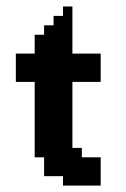

<svg xmlns="http://www.w3.org/2000/svg" viewBox="-20 -579 393 599"><path d="M29.4 -411.8H58.8V-382.4H29.4ZM58.8 -411.8H88.2V-382.4H58.8ZM88.2 -411.8H117.6V-382.4H88.2ZM117.6 -411.8H147.1V-382.4H117.6ZM147.1 -411.8H176.5V-382.4H147.1ZM176.5 -411.8H205.9V-382.4H176.5ZM205.9 -411.8H235.3V-382.4H205.9ZM235.3 -411.8H264.7V-382.4H235.3ZM264.7 -411.8H294.1V-382.4H264.7ZM264.7 -382.4H294.1V-352.9H264.7ZM264.7 -352.9H294.1V-323.5H264.7ZM235.3 -352.9H264.7V-323.5H235.3ZM205.9 -352.9H235.3V-323.5H205.9ZM176.5 -352.9H205.9V-323.5H176.5ZM147.1 -352.9H176.5V-323.5H147.1ZM117.6 -352.9H147.1V-323.5H117.6ZM88.2 -352.9H117.6V-323.5H88.2ZM58.8 -352.9H88.2V-323.5H58.8ZM58.8 -382.4H88.2V-352.9H58.8ZM29.4 -382.4H58.8V-352.9H29.4ZM29.4 -352.9H58.8V-323.5H29.4ZM88.2 -382.4H117.6V-352.9H88.2ZM117.6 -382.4H147.1V-352.9H117.6ZM147.1 -382.4H176.5V-352.9H147.1ZM176.5 -382.4H205.9V-352.9H176.5ZM205.9 -382.4H235.3V-352.9H205.9ZM235.3 -382.4H264.7V-352.9H235.3ZM88.2 -441.2H117.6V-411.8H88.2ZM117.6 -441.2H147.1V-411.8H117.6ZM147.1 -441.2H176.5V-411.8H147.1ZM176.5 -441.2H205.9V-411.8H176.5ZM147.1 -470.6H176.5V-441.2H147.1ZM117.6 -470.6H147.1V-441.2H117.6ZM176.5 -470.6H205.9V-441.2H176.5ZM176.5 -529.4H205.9V-500H176.5ZM176.5 -500H205.9V-470.6H176.5ZM147.1 -500H176.5V-470.6H147.1ZM176.5 -558.8H205.9V-529.4H176.5ZM147.1 -529.4H176.5V-500H147.1ZM117.6 -500H147.1V-470.6H117.6ZM88.2 -470.6H117.6V-441.2H88.2ZM88.2 -323.5H117.6V-294.1H88.2ZM88.2 -294.1H117.6V-264.7H88.2ZM88.2 -264.7H117.6V-235.3H88.2ZM88.2 -235.3H117.6V-205.9H88.2ZM117.6 -235.3H147.1V-205.9H117.6ZM117.6 -205.9H147.1V-176.5H117.6ZM147.1 -235.3H176.5V-205.9H147.1ZM147.1 -264.7H176.5V-235.3H147.1ZM176.5 -264.7H205.9V-235.3H176.5ZM176.5 -294.1H205.9V-264.7H176.5ZM147.1 -323.5H176.5V-294.1H147.1ZM117.6 -323.5H147.1V-294.1H117.6ZM117.6 -294.1H147.1V-264.7H117.6ZM117.6 -264.7H147.1V-235.3H117.6ZM147.1 -294.1H176.5V-264.7H147.1ZM176.5 -323.5H205.9V-294.1H176.5ZM176.5 -235.3H205.9V-205.9H176.5ZM176.5 -205.9H205.9V-176.5H176.5ZM147.1 -205.9H176.5V-176.5H147.1ZM147.1 -176.5H176.5V-147.1H147.1ZM117.6 -176.5H147.1V-147.1H117.6ZM88.2 -205.9H117.6V-176.5H88.2ZM88.2 -176.5H117.6V-147.1H88.2ZM176.5 -176.5H205.9V-147.1H176.5ZM88.2 -147.1H117.6V-117.6H88.2ZM117.6 -147.1H147.1V-117.6H117.6ZM117.6 -117.6H147.1V-88.2H117.6ZM147.1 -117.6H176.5V-88.2H147.1ZM176.5 -117.6H205.9V-88.2H176.5ZM176.5 -147.1H205.9V-117.6H176.5ZM147.1 -147.1H176.5V-117.6H147.1ZM88.2 -117.6H117.6V-88.2H88.2ZM176.5 -88.2H205.9V-58.8H176.5ZM205.9 -88.2H235.3V-58.8H205.9ZM205.9 -117.6H235.3V-88.2H205.9ZM147.1 -88.2H176.5V-58.8H147.1ZM117.6 -88.2H147.1V-58.8H117.6ZM117.6 -58.8H147.1V-29.4H117.6ZM147.1 -58.8H176.5V-29.4H147.1ZM176.5 -58.8H205.9V-29.4H176.5ZM205.9 -58.8H235.3V-29.4H205.9ZM235.3 -58.8H264.7V-29.4H235.3ZM235.3 -88.2H264.7V-58.8H235.3ZM264.7 -88.2H294.1V-58.8H264.7ZM264.7 -58.8H294.1V-29.4H264.7ZM235.3 -29.4H264.7V0H235.3ZM205.9 -29.4H235.3V0H205.9ZM176.5 -29.4H205.9V0H176.5ZM264.7 -29.4H294.1V0H264.7Z"/></svg>

Font: Jersey 20
Style: Regular
Weight: 400
Designer: Sarah Cadigan-Fried
Version: Version 1.000; ttfautohint (v1.8.4.7-5d5b)